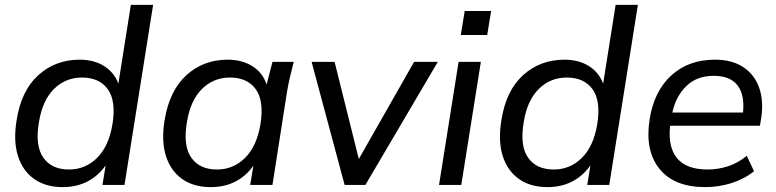

<svg xmlns="http://www.w3.org/2000/svg" viewBox="-20 -756 3172 785"><path d="M236 9Q167 9 120 -24Q73 -57 53.5 -118Q34 -179 48 -265Q67 -386 137 -449Q207 -512 306 -512Q364 -512 405.5 -486Q447 -460 464 -414L515 -736H606L489 0H399L412 -80Q383 -38 338.5 -14.5Q294 9 236 9ZM262 -63Q329 -63 377 -110.5Q425 -158 440 -249Q455 -344 420.5 -391.5Q386 -439 315 -439Q248 -439 200.5 -392Q153 -345 139 -255Q123 -160 157 -111.5Q191 -63 262 -63Z M841 9Q772 9 725 -24Q678 -57 658.5 -118Q639 -179 653 -265Q673 -386 742.5 -449Q812 -512 911 -512Q970 -512 1012.5 -485Q1055 -458 1070 -410L1094 -503H1181Q1173 -473 1166 -443Q1159 -413 1154 -384L1094 0H1003L1016 -79Q987 -37 943 -14Q899 9 841 9ZM867 -63Q934 -63 982 -110.5Q1030 -158 1045 -249Q1060 -344 1025.5 -391.5Q991 -439 920 -439Q853 -439 805.5 -392Q758 -345 744 -255Q728 -160 762 -111.5Q796 -63 867 -63Z M1389 0 1254 -503H1348L1447 -106L1673 -503H1770L1474 0Z M1864 -613 1880 -711H1988L1972 -613ZM1775 0 1855 -503H1946L1866 0Z M2218 9Q2149 9 2102 -24Q2055 -57 2035.5 -118Q2016 -179 2030 -265Q2049 -386 2119 -449Q2189 -512 2288 -512Q2346 -512 2387.5 -486Q2429 -460 2446 -414L2497 -736H2588L2471 0H2381L2394 -80Q2365 -38 2320.5 -14.5Q2276 9 2218 9ZM2244 -63Q2311 -63 2359 -110.5Q2407 -158 2422 -249Q2437 -344 2402.5 -391.5Q2368 -439 2297 -439Q2230 -439 2182.5 -392Q2135 -345 2121 -255Q2105 -160 2139 -111.5Q2173 -63 2244 -63Z M2863 9Q2736 9 2676 -66Q2616 -141 2636 -268Q2654 -383 2724.5 -447.5Q2795 -512 2903 -512Q2973 -512 3019 -481.5Q3065 -451 3084 -397Q3103 -343 3092 -272L3087 -242H2720Q2710 -156 2748 -109.5Q2786 -63 2873 -63Q2915 -63 2956 -76Q2997 -89 3033 -119L3063 -56Q3023 -24 2971 -7.5Q2919 9 2863 9ZM2898 -446Q2829 -446 2786 -404Q2743 -362 2729 -296H3018Q3025 -369 2995 -407.5Q2965 -446 2898 -446Z"/></svg>

Font: Mulish Medium
Style: Italic
Weight: 500
Italic angle: -9°
Designer: Vernon Adams
Foundry: Vernon Adams
Version: Version 3.603; ttfautohint (v1.8.3)